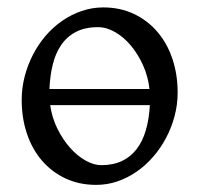

<svg xmlns="http://www.w3.org/2000/svg" viewBox="-20 -489 543 523"><path d="M116.7 -202.6Q121.6 -168.5 136.2 -138.7Q150.9 -108.9 170.7 -86.7Q190.4 -64.5 212.9 -51.8Q235.4 -39.1 255.9 -39.1Q288.1 -39.1 312.3 -50.5Q336.4 -62 352.5 -83.3Q368.7 -104.5 377.4 -134.8Q386.2 -165 388.2 -202.6ZM387.2 -246.6Q383.3 -281.2 369.4 -311.8Q355.5 -342.3 336.2 -365.2Q316.9 -388.2 293.5 -401.6Q270 -415 247.1 -415Q211.9 -415 187.3 -402.3Q162.6 -389.6 147 -366.9Q131.3 -344.2 123.8 -313.5Q116.2 -282.7 114.7 -246.6ZM463.9 -236.8Q463.9 -204.1 455.6 -172.9Q447.3 -141.6 432.6 -113.8Q418 -85.9 397.5 -62.3Q377 -38.6 352.3 -21.5Q327.6 -4.4 299.8 5.1Q272 14.6 242.2 14.6Q195.8 14.6 158.4 -2.9Q121.1 -20.5 94.5 -51.3Q67.9 -82 53.5 -124.5Q39.1 -167 39.1 -216.8Q39.1 -249 47.1 -280.3Q55.2 -311.5 69.6 -339.6Q84 -367.7 104.2 -391.4Q124.5 -415 149.2 -432.1Q173.8 -449.2 202.4 -459Q231 -468.8 261.2 -468.8Q307.1 -468.8 344.5 -451.2Q381.8 -433.6 408.4 -402.6Q435.1 -371.6 449.5 -329.1Q463.9 -286.6 463.9 -236.8Z"/></svg>

Font: Gentium Unicode
Style: Regular
Weight: 400
Version: Version 1.009